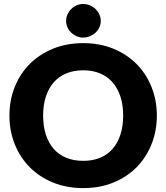

<svg xmlns="http://www.w3.org/2000/svg" viewBox="-20 -958 854 986"><path d="M785.5 -364.5Q785.5 -285.5 758.2 -217.5Q731 -149.5 681.5 -99.2Q632 -49 562.2 -20.5Q492.5 8 407.5 8Q322.5 8 252.5 -20.5Q182.5 -49 132.8 -99.2Q83 -149.5 55.8 -217.5Q28.5 -285.5 28.5 -364.5Q28.5 -443.5 55.8 -511.5Q83 -579.5 132.8 -629.5Q182.5 -679.5 252.5 -708Q322.5 -736.5 407.5 -736.5Q492.5 -736.5 562.2 -707.8Q632 -679 681.5 -629Q731 -579 758.2 -511Q785.5 -443 785.5 -364.5ZM612.5 -364.5Q612.5 -418.5 598.5 -461.8Q584.5 -505 558.2 -535Q532 -565 494 -581Q456 -597 407.5 -597Q358.5 -597 320.2 -581Q282 -565 255.8 -535Q229.5 -505 215.5 -461.8Q201.5 -418.5 201.5 -364.5Q201.5 -310 215.5 -266.8Q229.5 -223.5 255.8 -193.5Q282 -163.5 320.2 -147.8Q358.5 -132 407.5 -132Q456 -132 494 -147.8Q532 -163.5 558.2 -193.5Q584.5 -223.5 598.5 -266.8Q612.5 -310 612.5 -364.5ZM497.5 -850Q497.5 -833 490.2 -817.5Q483 -802 470.8 -790.5Q458.5 -779 441.8 -772Q425 -765 406.5 -765Q389 -765 373.2 -772Q357.5 -779 345.5 -790.5Q333.5 -802 326.5 -817.5Q319.5 -833 319.5 -850Q319.5 -868 326.5 -883.8Q333.5 -899.5 345.5 -911.5Q357.5 -923.5 373.2 -930.5Q389 -937.5 406.5 -937.5Q425 -937.5 441.8 -930.5Q458.5 -923.5 470.8 -911.5Q483 -899.5 490.2 -883.8Q497.5 -868 497.5 -850Z"/></svg>

Font: Lato ExtraBold
Style: Regular
Weight: 800
Designer: Lukasz Dziedzic with Adam Twardoch and Botio Nikoltchev
Foundry: tyPoland Lukasz Dziedzic
Version: Version 2.015; 2015-08-06; http://www.latofonts.com/